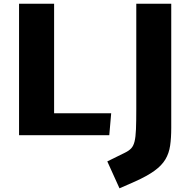

<svg xmlns="http://www.w3.org/2000/svg" viewBox="-20 -731 1029 1038"><path d="M83 0V-710.9H272.5V-118.7H581.1L570.8 0ZM626 287.1 560.1 141.6 656.2 94.2Q677.2 84 689.5 70.8Q701.7 57.6 707.5 33.7Q713.4 9.8 715.1 -32.2Q716.8 -74.2 716.8 -141.6V-710.9H905.8V-40Q905.8 15.1 899.7 56.6Q893.6 98.1 874 130.9Q854.5 163.6 815.2 192.1Q775.9 220.7 709.5 250.5Z"/></svg>

Font: Comme ExtraBold
Style: Regular
Weight: 800
Version: Version 1.000;gftools[0.9.27]